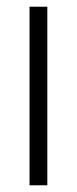

<svg xmlns="http://www.w3.org/2000/svg" viewBox="-20 -552 229 572"><path d="M121 0H68V-532H121Z"/></svg>

Font: Noto Sans Gurmukhi ExtraCondensed Light
Style: Regular
Weight: 300
Width: 2
Designer: Jelle Bosma - Monotype Design Team
Foundry: Monotype Imaging Inc.
Version: Version 2.004; ttfautohint (v1.8.4.7-5d5b)